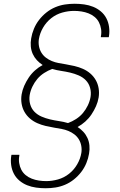

<svg xmlns="http://www.w3.org/2000/svg" viewBox="-20 -851 640 1022"><path d="M223 151Q197 151 172 147.5Q147 144 124.5 135Q102 126 83.5 110.5Q65 95 54 74Q43 53 39.5 28Q36 3 40 -22L41 -27H83V-23Q79 -3 82 16.5Q85 36 93.5 52.5Q102 69 116.5 81Q131 93 149 100Q167 107 186.5 110Q206 113 226 113Q257 113 289 104Q321 95 347.5 74Q374 53 391 23.5Q408 -6 413 -37Q416 -56 412.5 -75Q409 -94 399.5 -109.5Q390 -125 375.5 -136Q361 -147 344 -154Q327 -161 308.5 -164.5Q290 -168 271 -171Q247 -175 223.5 -180.5Q200 -186 178.5 -195.5Q157 -205 139.5 -220Q122 -235 110.5 -255Q99 -275 95 -299Q91 -323 95 -348Q99 -372 109 -394.5Q119 -417 133 -438Q147 -459 166 -476Q185 -493 207 -505Q190 -516 176.5 -530.5Q163 -545 154.5 -563.5Q146 -582 144 -603.5Q142 -625 146 -647Q150 -672 160.5 -697.5Q171 -723 188 -745Q205 -767 227 -784.5Q249 -802 274 -812.5Q299 -823 325 -827Q351 -831 377 -831Q403 -831 428 -827.5Q453 -824 475.5 -815Q498 -806 516.5 -790.5Q535 -775 546 -754Q557 -733 560.5 -708Q564 -683 560 -658L559 -653H517V-657Q521 -677 518 -696.5Q515 -716 506.5 -732.5Q498 -749 483.5 -761Q469 -773 451 -780Q433 -787 413.5 -790Q394 -793 374 -793Q343 -793 311 -784Q279 -775 252.5 -754Q226 -733 209 -703.5Q192 -674 187 -643Q184 -624 187.5 -605Q191 -586 200.5 -570.5Q210 -555 224.5 -544Q239 -533 256 -526Q273 -519 291.5 -515.5Q310 -512 329 -509Q353 -505 376.5 -499.5Q400 -494 421.5 -484.5Q443 -475 460.5 -460Q478 -445 489.5 -425Q501 -405 505 -381Q509 -357 505 -332Q501 -308 491 -285.5Q481 -263 467 -242Q453 -221 434 -204Q415 -187 393 -175Q410 -164 423.5 -149.5Q437 -135 445.5 -116.5Q454 -98 456 -76.5Q458 -55 454 -33Q450 -8 439.5 17.5Q429 43 412 65Q395 87 373 104.5Q351 122 326 132.5Q301 143 275 147Q249 151 223 151ZM342 -196Q364 -204 385 -217.5Q406 -231 421.5 -249.5Q437 -268 447.5 -290Q458 -312 462 -335Q466 -360 459.5 -383.5Q453 -407 437 -423.5Q421 -440 399 -449.5Q377 -459 353.5 -464.5Q330 -470 306 -473.5Q282 -477 258 -484Q236 -476 215 -462.5Q194 -449 178.5 -430.5Q163 -412 152.5 -390Q142 -368 138 -345Q134 -320 140.5 -296.5Q147 -273 163 -256.5Q179 -240 201 -230.5Q223 -221 246.5 -215.5Q270 -210 294 -206.5Q318 -203 342 -196Z"/></svg>

Font: Iosevka XLt Ex Obl
Style: Regular
Weight: 200
Width: 7
Italic angle: -9°
Monospace: yes
Designer: Belleve Invis
Foundry: Belleve Invis
Version: Version 32.5.0; ttfautohint (v1.8.4)